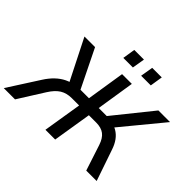

<svg xmlns="http://www.w3.org/2000/svg" viewBox="-219 -1173 1447 1447"><g transform="rotate(45 504.5 -449.5)"><path d="M-29 0 130 -248Q158 -292 190.5 -323Q223 -354 260 -372Q297 -390 340 -395L298 -364L126 -705H239L397 -383L377 -400H479L527 -705H631L583 -400H679L655 -383L914 -705H1038L757 -364L713 -395Q754 -390 785.5 -371.5Q817 -353 839.5 -322Q862 -291 876 -248L961 0H850L783 -205Q765 -260 733 -284.5Q701 -309 647 -309H569L519 0H415L465 -309H387Q333 -309 294 -285Q255 -261 220 -205L91 0ZM637 -798 654 -899H756L740 -798ZM447 -798 463 -899H566L549 -798Z"/></g></svg>

Font: Nunito Sans 10pt SemiBold
Style: Italic
Weight: 600
Italic angle: -9°
Designer: Vernon Adams
Foundry: Vernon Adams
Version: Version 3.101;gftools[0.9.27]